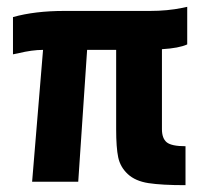

<svg xmlns="http://www.w3.org/2000/svg" viewBox="-20 -532 600 562"><path d="M320 -154V-386H235L209 0H74L106 -386Q74 -386 33 -376L18 -373V-482Q82 -500 168 -500H419Q470 -500 514 -509L528 -512V-402Q504 -391 454 -388V-154Q454 -127 468 -115.5Q482 -104 523 -104V10Q453 10 414.5 4Q376 -2 354 -22.5Q332 -43 326 -71.5Q320 -100 320 -154Z"/></svg>

Font: Titillium Web
Style: Bold
Weight: 700
Version: Version 1.001;PS 57.000;hotconv 1.0.70;makeotf.lib2.5.55311